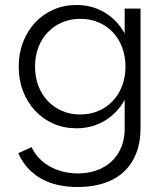

<svg xmlns="http://www.w3.org/2000/svg" viewBox="-20 -500 667 770"><path d="M55 -232.7Q55 -285.9 72.5 -331.1Q90 -376.4 120.9 -409.5Q151.8 -442.7 194.3 -461.4Q236.8 -480 286.8 -480Q349.1 -480 399.5 -450Q450 -420 480 -365.5V-465.5H543.6V12.7Q543.6 70.9 526.1 115.2Q508.6 159.5 475.9 189.5Q443.2 219.5 396.6 234.8Q350 250 291.8 250Q203.6 250 143.4 215.5Q83.2 180.9 53.2 114.5L106.8 90Q117.7 114.1 136.1 133.6Q154.5 153.2 178.6 166.8Q202.7 180.5 231.6 188Q260.5 195.5 292.3 195.5Q332.7 195.5 367 183.4Q401.4 171.4 426.4 148.4Q451.4 125.5 465.7 92Q480 58.6 480 15.9V-100Q450 -45.5 399.5 -15.5Q349.1 14.5 286.8 14.5Q236.8 14.5 194.3 -4.1Q151.8 -22.7 120.9 -55.9Q90 -89.1 72.5 -134.3Q55 -179.5 55 -232.7ZM120.5 -232.7Q120.5 -190.9 133.9 -155.7Q147.3 -120.5 171.6 -95Q195.9 -69.5 229.1 -55.2Q262.3 -40.9 301.8 -40.9Q341.4 -40.9 374.8 -55.2Q408.2 -69.5 432.3 -95Q456.4 -120.5 469.8 -155.7Q483.2 -190.9 483.2 -232.7Q483.2 -275 469.8 -310.2Q456.4 -345.5 432.3 -370.9Q408.2 -396.4 374.8 -410.5Q341.4 -424.5 301.8 -424.5Q262.3 -424.5 229.1 -410.2Q195.9 -395.9 171.6 -370.5Q147.3 -345 133.9 -309.8Q120.5 -274.5 120.5 -232.7Z"/></svg>

Font: Spartan
Style: Regular
Weight: 400
Designer: Matt Bailey, Mirko Velimirovic
Foundry: Matt Bailey
Version: Version 1.005